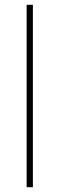

<svg xmlns="http://www.w3.org/2000/svg" viewBox="-20 -780 247 800"><path d="M117 0H91V-760H117Z"/></svg>

Font: Noto Sans Khmer UI Thin
Style: Regular
Weight: 100
Designer: Danh Hong and the Monotype Design Team
Foundry: Monotype Imaging Inc.
Version: Version 2.002; ttfautohint (v1.8.4.7-5d5b)